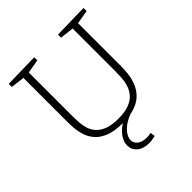

<svg xmlns="http://www.w3.org/2000/svg" viewBox="-241 -855 1234 1234"><g transform="rotate(-45 376.0 -238.5)"><path d="M482 -690 719 -695V-667L616 -649L625 -663V-259Q625 -228 621 -192Q617 -156 603.5 -121Q590 -86 563 -56.5Q536 -27 490 -10Q444 7 374 7Q300 7 253.5 -11.5Q207 -30 181 -60Q155 -90 144 -125Q133 -160 130.5 -192.5Q128 -225 128 -249V-663L137 -649L34 -662V-690L271 -695V-667L168 -649L177 -663V-249Q177 -224 179 -195Q181 -166 190 -137Q199 -108 220.5 -84.5Q242 -61 279 -47Q316 -33 374 -33Q434 -33 472 -47.5Q510 -62 531.5 -87Q553 -112 562.5 -142Q572 -172 574 -202.5Q576 -233 576 -259V-663L585 -650L482 -662ZM404 218Q351 218 321.5 192.5Q292 167 292 129Q292 100 309 71.5Q326 43 359.5 17.5Q393 -8 443 -25L451 0Q392 23 362 56Q332 89 332 120Q332 146 354.5 164Q377 182 418 182Q427 182 436.5 181Q446 180 456 178L461 210Q445 214 431.5 216Q418 218 404 218Z"/></g></svg>

Font: Bitter Thin Light
Style: Regular
Weight: 300
Version: Version 2.002